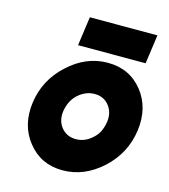

<svg xmlns="http://www.w3.org/2000/svg" viewBox="-106 -774 765 870"><g transform="rotate(15 276.5 -339.0)"><path d="M189 -554H506L525 -690H208ZM320 -360Q363 -360 388 -328Q413 -296 406 -250Q402 -227 393 -207.5Q384 -188 366 -172Q332 -140 289 -140Q246 -140 220 -172Q195 -204 202 -250Q206 -273 215.5 -292.5Q225 -312 242 -328Q277 -360 320 -360ZM341 -512Q239 -512 156 -435Q73 -359 58 -250Q43 -141 104 -65Q165 12 267 12Q369 12 453 -65Q535 -141 550 -250Q565 -359 505 -435Q444 -512 341 -512Z"/></g></svg>

Font: Unageo
Style: ExtraBold-Italic
Weight: 800
Designer: Richard Sepsi
Foundry: Richard Sepsi
Version: Version 2.000